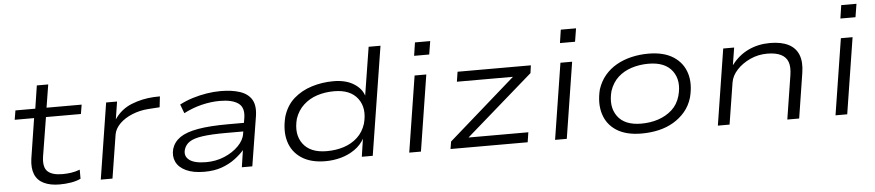

<svg xmlns="http://www.w3.org/2000/svg" viewBox="-42 -970 5659 1242"><g transform="rotate(-5 2787.5 -349.5)"><path d="M303 8Q243 8 201.5 -12Q160 -32 143.5 -72.5Q127 -113 135 -172L176 -434H50L60 -494H189L212 -643H286L262 -494H490L480 -434H253L212 -181Q202 -112 231.5 -84.5Q261 -57 328 -57Q356 -57 384 -61Q412 -65 441 -76V-17Q414 -4 378 2Q342 8 303 8Z M571 0 649 -494H720L702 -380Q745 -443 814 -470.5Q883 -498 959 -502L999 -503L991 -433L916 -428Q861 -424 812 -404Q763 -384 731 -352.5Q699 -321 692 -283L647 0Z M1244 8Q1171 8 1124.5 -14Q1078 -36 1060.5 -73.5Q1043 -111 1055 -157Q1069 -202 1109.5 -230Q1150 -258 1226.5 -271.5Q1303 -285 1424 -285H1544L1535 -230H1403Q1309 -230 1252 -222Q1195 -214 1167 -195.5Q1139 -177 1130 -146Q1118 -104 1151.5 -78.5Q1185 -53 1261 -53Q1324 -53 1379 -76Q1434 -99 1471 -136.5Q1508 -174 1514 -215L1531 -318Q1541 -384 1501.5 -412Q1462 -440 1382 -440Q1325 -440 1265 -425.5Q1205 -411 1147 -381L1125 -439Q1165 -460 1210 -474Q1255 -488 1301.5 -495.5Q1348 -503 1392 -503Q1465 -503 1517 -486Q1569 -469 1593 -430Q1617 -391 1607 -323L1555 0H1487L1504 -113L1507 -114Q1482 -84 1444 -55.5Q1406 -27 1357 -9.5Q1308 8 1244 8Z M2030 8Q1935 8 1874.5 -32Q1814 -72 1793.5 -142Q1773 -212 1796 -303Q1818 -374 1867.5 -417.5Q1917 -461 1984.5 -482Q2052 -503 2125 -503Q2207 -503 2259.5 -469Q2312 -435 2324 -385H2321L2372 -705H2449L2337 0H2266L2284 -120H2286Q2262 -76 2221 -47.5Q2180 -19 2131 -5.5Q2082 8 2030 8ZM2044 -56Q2104 -56 2155 -72.5Q2206 -89 2243.5 -123.5Q2281 -158 2298 -211Q2325 -310 2277.5 -374Q2230 -438 2124 -438Q2065 -438 2014 -421.5Q1963 -405 1925 -370Q1887 -335 1869 -282Q1843 -183 1890 -119.5Q1937 -56 2044 -56Z M2660 -621 2673 -707H2772L2758 -621ZM2574 0 2652 -494H2728L2650 0Z M2842 0 2850 -48 3318 -459 3314 -430H2921L2931 -494H3407L3400 -444L2929 -33L2934 -64H3353L3343 0Z M3607 -621 3620 -707H3719L3705 -621ZM3521 0 3599 -494H3675L3597 0Z M4083 8Q3983 8 3921 -31.5Q3859 -71 3837.5 -141Q3816 -211 3838 -300Q3855 -352 3887 -390Q3919 -428 3963 -453Q4007 -478 4060 -490.5Q4113 -503 4170 -503Q4270 -503 4332 -463Q4394 -423 4415.5 -354Q4437 -285 4414 -196Q4398 -143 4365.5 -105Q4333 -67 4289.5 -41.5Q4246 -16 4193.5 -4Q4141 8 4083 8ZM4086 -56Q4146 -56 4197 -73Q4248 -90 4286 -124Q4324 -158 4340 -213Q4367 -310 4320.5 -374Q4274 -438 4165 -438Q4107 -438 4055.5 -421.5Q4004 -405 3967 -371Q3930 -337 3912 -283Q3886 -184 3932 -120Q3978 -56 4086 -56Z M4578 0 4656 -494H4727L4709 -382H4710Q4755 -442 4819 -472.5Q4883 -503 4960 -503Q5033 -503 5079.5 -479.5Q5126 -456 5144.5 -409.5Q5163 -363 5152 -293L5106 0H5029L5074 -285Q5082 -337 5070.5 -369.5Q5059 -402 5025.5 -419Q4992 -436 4936 -436Q4877 -436 4825 -412Q4773 -388 4738.5 -350.5Q4704 -313 4697 -270L4654 0Z M5428 -621 5441 -707H5540L5526 -621ZM5342 0 5420 -494H5496L5418 0Z"/></g></svg>

Font: Nunito Sans 7pt Expanded Light
Style: Italic
Weight: 300
Width: 7
Italic angle: -9°
Designer: Vernon Adams
Foundry: Vernon Adams
Version: Version 3.101;gftools[0.9.27]